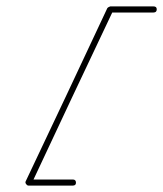

<svg xmlns="http://www.w3.org/2000/svg" viewBox="-20 -570 509 599"><path d="M469 -541Q469 -531 459 -531Q425 -531 391.5 -531Q358 -531 324 -531Q323 -531 328 -535Q333 -538 333 -537Q269 -402 205 -266.5Q141 -131 78 4Q76 8 70 -1Q65 -10 69 -10Q103 -10 137.5 -10Q172 -10 207 -10Q217 -10 217 0Q217 9 207 9Q172 9 137.5 9Q103 9 69 9Q65 9 62 5Q58 0 60 -4Q124 -139 188 -274.5Q252 -410 315 -545Q316 -546 319 -548Q323 -550 324 -550Q358 -550 391.5 -550Q425 -550 459 -550Q469 -550 469 -541Z"/></svg>

Font: FRB American Cursive Guidelines Extralight
Style: Italic
Weight: 200
Italic angle: -25°
Version: Version 2.0;Modular Font Editor K font №1